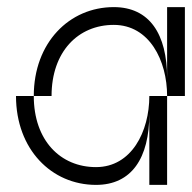

<svg xmlns="http://www.w3.org/2000/svg" viewBox="-20 -520 540 540"><path d="M75 -250H25C25 -100 125 0 250 0C350 0 400 -75 400 -200V0H450V-250H400C400 -150 350 -50 250 -50C150 -50 75 -125 75 -250ZM75 -250H125C125 -375 200 -450 300 -450C400 -450 450 -350 450 -250H500V-500H450V-300C450 -425 400 -500 300 -500C175 -500 75 -400 75 -250Z"/></svg>

Font: LS-VG5000 Light Shifted
Style: Regular
Weight: 400
Designer: Justin Bihan, 2021
Foundry: Justin Bihan, 2021
Version: Version 1.000;Glyphs 3.1.2 (3151)